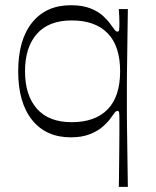

<svg xmlns="http://www.w3.org/2000/svg" viewBox="-20 -518 605 745"><path d="M476.1 207H441Q441.1 198.1 441.6 175.7Q442.1 153.3 442.2 122.6Q442.3 92 442.8 58.8Q443.3 25.6 443.3 -4.4Q443.3 -34.3 443.3 -54.6Q443.3 -73.6 442.3 -80.6Q441.3 -87.6 435.9 -87.6Q430.9 -87.6 426.4 -82.6Q422 -77.6 410.7 -61.4Q400.6 -46.4 380.8 -28.4Q361 -10.3 329.7 2.3Q298.4 14.9 254.7 14.9Q158.6 14.9 104.6 -52.4Q50.6 -119.7 50.6 -241.4Q50.6 -363.1 104.6 -430.4Q158.6 -497.7 254.7 -497.7Q301 -497.7 331.9 -485.1Q362.7 -472.6 381.6 -454.6Q400.6 -436.6 410.7 -421.4Q422 -405.3 426.4 -400.3Q430.9 -395.3 435.9 -395.3Q441.3 -395.3 442.3 -402.7Q443.3 -410.1 443.3 -430.9Q443.3 -440.1 442.7 -454.1Q442.1 -468.1 441 -482.9H476.1Q475.1 -423.7 474.6 -379.4Q474.1 -335 473.6 -301Q473.1 -267 472.7 -239.9Q472.3 -212.7 472.3 -187.9Q472.3 -163 472.3 -136Q472.3 -109 472.3 -84.1Q472.3 -59.3 472.7 -31.9Q473.1 -4.6 473.6 28.5Q474.1 61.6 474.6 105Q475.1 148.4 476.1 207ZM258.3 -43.9Q349 -43.9 397.6 -93.6Q446.1 -143.4 446.1 -241.4Q446.1 -339.4 397.6 -389.1Q349 -438.7 258.3 -438.7Q169 -438.7 123.1 -386.5Q77.1 -334.3 77.1 -241.4Q77.1 -148.6 123.1 -96.2Q169 -43.9 258.3 -43.9Z"/></svg>

Font: Ojuju ExtraLight
Style: Regular
Weight: 200
Designer: Chisaokwu Joboson, Mirko Velimirovic
Foundry: Udi Foundry
Version: Version 1.000